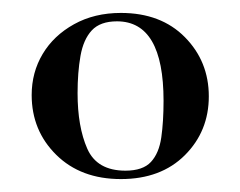

<svg xmlns="http://www.w3.org/2000/svg" viewBox="-20 -650 372 297"><path d="M167 -373Q105 -373 67 -410.5Q29 -448 29 -503Q29 -538 46 -566.5Q63 -595 94.5 -612.5Q126 -630 167 -630Q229 -630 266 -592.5Q303 -555 303 -501Q303 -447 266 -410Q229 -373 167 -373ZM174 -386Q201 -386 213.5 -399.5Q226 -413 229.5 -437.5Q233 -462 233 -494Q233 -617 161 -617Q135 -617 122 -603Q109 -589 104.5 -563.5Q100 -538 100 -506Q100 -454 115 -420Q130 -386 174 -386Z"/></svg>

Font: Cormorant Garamond Light SemiBold
Style: Regular
Weight: 600
Version: Version 4.001